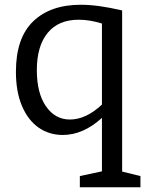

<svg xmlns="http://www.w3.org/2000/svg" viewBox="-20 -558 619 808"><path d="M494 164 571 183V230H316V183L409 163V-62Q330 10 244 10Q187 10 142.5 -21Q98 -52 72.5 -112Q47 -172 47 -256Q47 -398 119.5 -468Q192 -538 320 -538Q393 -538 494 -514ZM274 -55Q342 -55 409 -118V-459Q358 -475 311 -475Q226 -475 180.5 -419.5Q135 -364 135 -263Q135 -166 173.5 -110.5Q212 -55 274 -55Z"/></svg>

Font: Bitter Pro
Style: Regular
Weight: 400
Designer: Sol Matas, and Bitter project Authors
Foundry: Sol Matas
Version: Version 1.010